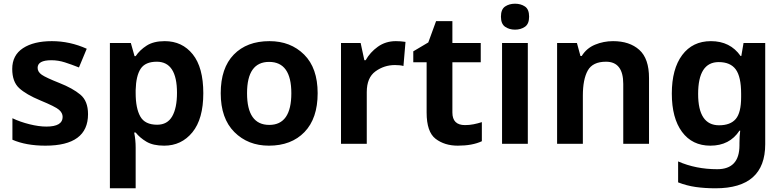

<svg xmlns="http://www.w3.org/2000/svg" viewBox="-20 -776 4228 1036"><path d="M455 -160Q455 -231 413.5 -265.5Q372 -300 301 -328Q228 -357 205.5 -372.5Q183 -388 183 -410Q183 -451 257 -451Q294 -451 330 -439.5Q366 -428 406 -412L448 -513Q357 -554 260 -554Q162 -554 104 -516Q46 -478 46 -404Q46 -335 83.5 -300.5Q121 -266 198 -234Q278 -201 298 -184Q318 -167 318 -145Q318 -93 230 -93Q190 -93 139.5 -105.5Q89 -118 47 -138V-22Q121 10 225 10Q455 10 455 -160Z M826 -443Q935 -443 935 -275Q935 -193 909 -148Q883 -103 828 -103Q762 -103 737 -147.5Q712 -192 712 -274V-290Q714 -367 739 -405Q764 -443 826 -443ZM869 -554Q809 -554 771.5 -530Q734 -506 712 -473H706L686 -544H573V240H712V20Q712 -21 704 -61H712Q734 -33 770 -11.5Q806 10 866 10Q959 10 1018 -62Q1077 -134 1077 -273Q1077 -412 1020 -483Q963 -554 869 -554Z M1694 -273Q1694 -409 1621 -481.5Q1548 -554 1434 -554Q1312 -554 1241.5 -481.5Q1171 -409 1171 -273Q1171 -137 1244.5 -63.5Q1318 10 1431 10Q1552 10 1623 -63.5Q1694 -137 1694 -273ZM1313 -273Q1313 -442 1432 -442Q1552 -442 1552 -273Q1552 -102 1433 -102Q1313 -102 1313 -273Z M2116 -554Q2061 -554 2019 -524Q1977 -494 1953 -451H1946L1926 -544H1820V0H1959V-279Q1959 -357 2006 -391Q2053 -425 2111 -425Q2139 -425 2157 -420L2168 -550Q2142 -554 2116 -554Z M2489 -101Q2421 -101 2421 -169V-440H2574V-544H2421V-662H2333L2291 -547L2210 -499V-440H2282V-169Q2282 -64 2330.5 -27Q2379 10 2450 10Q2529 10 2580 -14V-117Q2558 -110 2535.5 -105.5Q2513 -101 2489 -101Z M2759 -756Q2728 -756 2705.5 -741Q2683 -726 2683 -686Q2683 -647 2705.5 -631.5Q2728 -616 2759 -616Q2790 -616 2812.5 -631.5Q2835 -647 2835 -686Q2835 -726 2812.5 -741Q2790 -756 2759 -756ZM2828 -544H2689V0H2828Z M3288 -554Q3237 -554 3191 -535Q3145 -516 3119 -474H3112L3093 -544H2986V0H3125V-260Q3125 -348 3151.5 -395.5Q3178 -443 3250 -443Q3343 -443 3343 -323V0H3482V-355Q3482 -460 3429.5 -507Q3377 -554 3288 -554Z M3858 -441Q3921 -441 3950 -401.5Q3979 -362 3979 -270V-252Q3979 -168 3950 -134Q3921 -100 3860 -100Q3747 -100 3747 -269Q3747 -441 3858 -441ZM3816 -554Q3717 -554 3661 -479Q3605 -404 3605 -271Q3605 -139 3660 -64.5Q3715 10 3813 10Q3917 10 3970 -71H3974Q3972 -58 3971 -39Q3970 -20 3970 -4V8Q3970 137 3850 137Q3735 137 3639 95V208Q3685 226 3734 233Q3783 240 3841 240Q4109 240 4109 2V-544H3992L3980 -474H3976Q3920 -554 3816 -554Z"/></svg>

Font: Noto Sans UI
Style: Bold
Weight: 700
Designer: Monotype Design Team
Foundry: Monotype Imaging Inc.
Version: Version 1.901